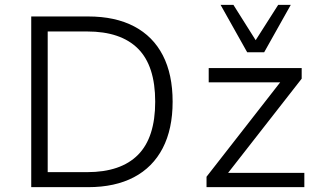

<svg xmlns="http://www.w3.org/2000/svg" viewBox="-20 -773 1326 793"><path d="M109 0V-705H344Q456 -705 534 -664Q612 -623 652.5 -544.5Q693 -466 693 -353Q693 -240 652 -161Q611 -82 533 -41Q455 0 344 0ZM177 -62H340Q479 -62 550 -133.5Q621 -205 621 -353Q621 -501 550 -572Q479 -643 340 -643H177ZM833 0V-43L1156 -457L1162 -433H842V-492H1226V-448L901 -32L895 -59H1237V0ZM1001 -557 891 -753H944L1036 -607L1129 -753H1181L1071 -557Z"/></svg>

Font: Nunito Sans 8pt Light
Style: Regular
Weight: 300
Version: Version 3.101;gftools[0.9.27]